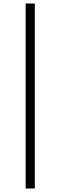

<svg xmlns="http://www.w3.org/2000/svg" viewBox="-20 -810 344 1092"><path d="M178 262H126V-790H178Z"/></svg>

Font: Tiro Telugu
Style: Regular
Weight: 400
Designer: Telugu: John Hudson & Fiona Ross. Latin: John Hudson.
Foundry: Tiro Typeworks Ltd.
Version: Version 1.52